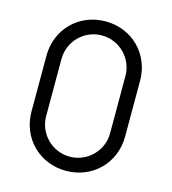

<svg xmlns="http://www.w3.org/2000/svg" viewBox="-111 -826 832 931"><g transform="rotate(15 305.0 -360.0)"><path d="M305 15C438.5 15 540 -86.5 540 -220V-500C540 -633.5 438.5 -735 305 -735C171.5 -735 70 -633.5 70 -500V-220C70 -86.5 171.5 15 305 15ZM144.5 -216.5V-503.5C144.5 -592.5 216.5 -664.5 305 -664.5C393.5 -664.5 465.5 -592.5 465.5 -503.5V-216.5C465.5 -128 393.5 -56 305 -56C216.5 -56 144.5 -128 144.5 -216.5Z"/></g></svg>

Font: Eudonet
Style: Regular
Weight: 400
Designer: Mikhail Sharanda
Foundry: Mikhail Sharanda
Version: Version 4.503;Glyphs 3.1.2 (3151)